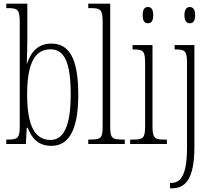

<svg xmlns="http://www.w3.org/2000/svg" viewBox="-20 -780 1153 1040"><path d="M258 10C344 10 404 -60 404 -267C404 -465 354 -544 258 -544C187 -544 147 -499 126 -434H125C126 -475 128 -529 128 -564V-760H14V-736H22C75 -736 87 -730 87 -659V-93C87 -33 75 -24 23 -24H14V0H120L125 -88H130C152 -30 189 10 258 10ZM254 -22C169 -22 127 -98 127 -268C127 -438 169 -513 254 -513C331 -513 363 -437 363 -269C363 -93 323 -22 254 -22Z M458 0H656V-24H651C585 -24 577 -30 577 -98V-760H458V-736H470C524 -736 536 -730 536 -660V-98C536 -30 528 -24 462 -24H458Z M781 -654C798 -654 810 -664 810 -698C810 -731 798 -742 781 -742C764 -742 753 -731 753 -698C753 -664 764 -654 781 -654ZM685 0H884V-24H871C816 -24 806 -32 806 -100V-536H698V-512H705C758 -512 766 -503 766 -434V-99C766 -31 756 -24 700 -24H685Z M1008 -654C1024 -654 1037 -664 1037 -698C1037 -731 1024 -742 1008 -742C993 -742 979 -731 979 -698C979 -664 993 -654 1008 -654ZM901 240H911C979 240 1033 198 1033 16V-536H926V-512H936C983 -512 993 -502 993 -437V18C993 167 960 211 906 211H901Z"/></svg>

Font: Noto Serif Lao ExtraCondensed ExtraLight
Style: Regular
Weight: 200
Width: 2
Designer: Monotype Design Team
Foundry: Monotype Imaging Inc.
Version: Version 2.003